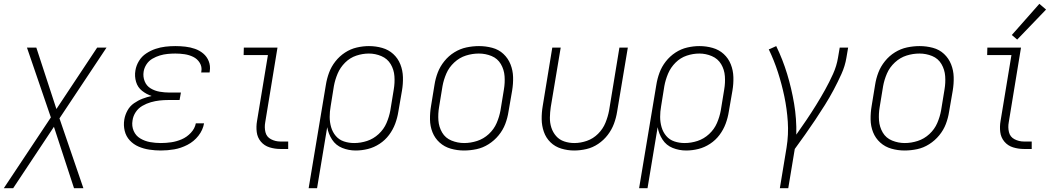

<svg xmlns="http://www.w3.org/2000/svg" viewBox="-30 -779 5522 1004"><path d="M-10 205H39L252 -116L357 205H406L281 -160L527 -530H478L265 -209L160 -530H111L236 -165Z M811 8Q846 8 881 2Q916 -4 950 -21.5Q984 -39 1007.5 -69Q1031 -99 1037 -134H994Q989 -107 968 -84.5Q947 -62 920 -50.5Q893 -39 865.5 -35Q838 -31 811 -31Q782 -31 754.5 -36Q727 -41 703.5 -55Q680 -69 669 -94.5Q658 -120 663 -149Q666 -172 679.5 -192.5Q693 -213 714.5 -225.5Q736 -238 759 -244.5Q782 -251 804.5 -253.5Q827 -256 850 -256H909L916 -295H857Q830 -295 804.5 -299.5Q779 -304 757.5 -317Q736 -330 726.5 -354Q717 -378 721 -404Q724 -424 736 -442.5Q748 -461 767 -472Q786 -483 806 -489Q826 -495 846.5 -497Q867 -499 887 -499Q911 -499 935 -495.5Q959 -492 980.5 -481.5Q1002 -471 1014.5 -450.5Q1027 -430 1023 -406Q1023 -403 1022 -400H1066Q1066 -404 1067 -408Q1071 -435 1061.5 -459Q1052 -483 1033 -499Q1014 -515 990 -523.5Q966 -532 939.5 -535Q913 -538 887 -538Q861 -538 835 -535Q809 -532 783.5 -523.5Q758 -515 734.5 -499.5Q711 -484 696.5 -460Q682 -436 678 -410Q673 -380 681.5 -351Q690 -322 713 -304Q736 -286 763 -277Q739 -272 715.5 -263Q692 -254 670.5 -239Q649 -224 636.5 -201Q624 -178 620 -154Q615 -124 622 -95Q629 -66 648.5 -45Q668 -24 694.5 -12.5Q721 -1 751 3.5Q781 8 811 8Z M1436 0H1477V-39H1436Q1410 -39 1387 -51Q1364 -63 1358 -88Q1352 -113 1357 -140L1421 -530H1245L1244 -491H1371L1314 -146Q1309 -117 1312.5 -88.5Q1316 -60 1334 -38.5Q1352 -17 1379.5 -8.5Q1407 0 1436 0Z M1584 205H1628L1681 -114Q1687 -79 1706.5 -49Q1726 -19 1759.5 -5.5Q1793 8 1830 8Q1862 8 1894 0Q1926 -8 1955 -27Q1984 -46 2004.5 -73.5Q2025 -101 2036.5 -132Q2048 -163 2053 -195L2072 -305Q2078 -340 2077 -375.5Q2076 -411 2063.5 -442.5Q2051 -474 2026.5 -496.5Q2002 -519 1968.5 -528.5Q1935 -538 1899 -538Q1868 -538 1835.5 -530.5Q1803 -523 1774 -504Q1745 -485 1723.5 -457.5Q1702 -430 1690.5 -398.5Q1679 -367 1674 -335ZM1822 -31Q1794 -31 1768.5 -39.5Q1743 -48 1726 -68Q1709 -88 1701.5 -114Q1694 -140 1694 -167.5Q1694 -195 1699 -223L1716 -329Q1722 -362 1735.5 -394Q1749 -426 1774.5 -451.5Q1800 -477 1833 -488Q1866 -499 1899 -499Q1933 -499 1964.5 -485.5Q1996 -472 2013 -443.5Q2030 -415 2032.5 -380.5Q2035 -346 2029 -311L2011 -201Q2005 -168 1991 -135.5Q1977 -103 1950 -78Q1923 -53 1889.5 -42Q1856 -31 1822 -31Z M2396 8Q2429 8 2462 1Q2495 -6 2525 -25Q2555 -44 2577.5 -71.5Q2600 -99 2612 -130.5Q2624 -162 2629 -195L2648 -305Q2654 -341 2653 -376Q2652 -411 2639.5 -442.5Q2627 -474 2602.5 -497Q2578 -520 2544 -529Q2510 -538 2475 -538Q2442 -538 2409 -531Q2376 -524 2346 -505.5Q2316 -487 2293.5 -459Q2271 -431 2259 -399.5Q2247 -368 2242 -335L2224 -225Q2218 -190 2218.5 -154.5Q2219 -119 2231.5 -87.5Q2244 -56 2269 -33.5Q2294 -11 2327.5 -1.5Q2361 8 2396 8ZM2397 -31Q2363 -31 2331 -44Q2299 -57 2282 -86Q2265 -115 2262.5 -149.5Q2260 -184 2266 -219L2284 -329Q2290 -362 2304 -394.5Q2318 -427 2345.5 -452.5Q2373 -478 2406.5 -488.5Q2440 -499 2474 -499Q2509 -499 2540.5 -486Q2572 -473 2589 -444Q2606 -415 2608.5 -380.5Q2611 -346 2605 -311L2587 -201Q2581 -168 2567 -135.5Q2553 -103 2526 -78Q2499 -53 2465 -42Q2431 -31 2397 -31Z M2972 8Q3004 8 3036.5 0.5Q3069 -7 3098 -26.5Q3127 -46 3148 -73.5Q3169 -101 3180.5 -132Q3192 -163 3197 -195L3253 -530H3209L3155 -201Q3149 -169 3136 -137Q3123 -105 3097.5 -79.5Q3072 -54 3039 -42.5Q3006 -31 2973 -31Q2946 -31 2920.5 -39.5Q2895 -48 2878 -67.5Q2861 -87 2853 -112Q2845 -137 2845.5 -164.5Q2846 -192 2850 -219L2902 -530H2858L2808 -225Q2802 -190 2802.5 -155.5Q2803 -121 2814 -89.5Q2825 -58 2848.5 -35Q2872 -12 2905 -2Q2938 8 2972 8Z M3312 205H3356L3409 -114Q3415 -79 3434.5 -49Q3454 -19 3487.5 -5.5Q3521 8 3558 8Q3590 8 3622 0Q3654 -8 3683 -27Q3712 -46 3732.5 -73.5Q3753 -101 3764.5 -132Q3776 -163 3781 -195L3800 -305Q3806 -340 3805 -375.5Q3804 -411 3791.5 -442.5Q3779 -474 3754.5 -496.5Q3730 -519 3696.5 -528.5Q3663 -538 3627 -538Q3596 -538 3563.5 -530.5Q3531 -523 3502 -504Q3473 -485 3451.5 -457.5Q3430 -430 3418.5 -398.5Q3407 -367 3402 -335ZM3550 -31Q3522 -31 3496.5 -39.5Q3471 -48 3454 -68Q3437 -88 3429.5 -114Q3422 -140 3422 -167.5Q3422 -195 3427 -223L3444 -329Q3450 -362 3463.5 -394Q3477 -426 3502.5 -451.5Q3528 -477 3561 -488Q3594 -499 3627 -499Q3661 -499 3692.5 -485.5Q3724 -472 3741 -443.5Q3758 -415 3760.5 -380.5Q3763 -346 3757 -311L3739 -201Q3733 -168 3719 -135.5Q3705 -103 3678 -78Q3651 -53 3617.5 -42Q3584 -31 3550 -31Z M4048 205H4092L4126 0Q4153 -37 4180 -75Q4207 -113 4233 -152Q4259 -191 4283.5 -230Q4308 -269 4329.5 -309.5Q4351 -350 4370 -392Q4389 -434 4396 -477L4405 -530H4361L4352 -477Q4345 -434 4326 -392Q4307 -350 4284.5 -309.5Q4262 -269 4237.5 -229.5Q4213 -190 4187 -151.5Q4161 -113 4134 -75Q4136 -157 4122.5 -237Q4109 -317 4086 -392.5Q4063 -468 4029 -538L3996 -523L3990 -521Q4018 -463 4038 -401Q4058 -339 4071.5 -274.5Q4085 -210 4089.5 -142.5Q4094 -75 4083 -7Z M4700 8Q4733 8 4766 1Q4799 -6 4829 -25Q4859 -44 4881.5 -71.5Q4904 -99 4916 -130.5Q4928 -162 4933 -195L4952 -305Q4958 -341 4957 -376Q4956 -411 4943.5 -442.5Q4931 -474 4906.5 -497Q4882 -520 4848 -529Q4814 -538 4779 -538Q4746 -538 4713 -531Q4680 -524 4650 -505.5Q4620 -487 4597.5 -459Q4575 -431 4563 -399.5Q4551 -368 4546 -335L4528 -225Q4522 -190 4522.5 -154.5Q4523 -119 4535.5 -87.5Q4548 -56 4573 -33.5Q4598 -11 4631.5 -1.5Q4665 8 4700 8ZM4701 -31Q4667 -31 4635 -44Q4603 -57 4586 -86Q4569 -115 4566.5 -149.5Q4564 -184 4570 -219L4588 -329Q4594 -362 4608 -394.5Q4622 -427 4649.5 -452.5Q4677 -478 4710.5 -488.5Q4744 -499 4778 -499Q4813 -499 4844.5 -486Q4876 -473 4893 -444Q4910 -415 4912.5 -380.5Q4915 -346 4909 -311L4891 -201Q4885 -168 4871 -135.5Q4857 -103 4830 -78Q4803 -53 4769 -42Q4735 -31 4701 -31Z M5324 0H5365V-39H5324Q5298 -39 5275 -51Q5252 -63 5246 -88Q5240 -113 5245 -140L5309 -530H5133L5132 -491H5259L5202 -146Q5197 -117 5200.5 -88.5Q5204 -60 5222 -38.5Q5240 -17 5267.5 -8.5Q5295 0 5324 0ZM5289 -572 5440 -729 5405 -759 5261 -596Z"/></svg>

Font: Iosevka Sparkle XLtObl
Style: Regular
Weight: 200
Italic angle: -9°
Designer: Belleve Invis
Foundry: Belleve Invis
Version: Version 4.5.0; ttfautohint (v1.8.3)